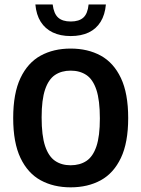

<svg xmlns="http://www.w3.org/2000/svg" viewBox="-20 -816 622 844"><path d="M290.5 7.5Q215.5 7.5 158.8 -23.5Q102 -54.5 70 -121.8Q38 -189 38 -297Q38 -405.5 70 -473Q102 -540.5 158.8 -571.5Q215.5 -602.5 290.5 -602.5Q366 -602.5 422.8 -571.5Q479.5 -540.5 511.5 -473Q543.5 -405.5 543.5 -297Q543.5 -189 511.5 -121.8Q479.5 -54.5 422.8 -23.5Q366 7.5 290.5 7.5ZM290.5 -89.5Q331 -89.5 359.8 -108.5Q388.5 -127.5 403.8 -172.5Q419 -217.5 419 -295Q419 -375 403.8 -421Q388.5 -467 359.8 -486.2Q331 -505.5 290.5 -505.5Q250.5 -505.5 222 -486.5Q193.5 -467.5 178.2 -422.5Q163 -377.5 163 -300Q163 -220 178.2 -174.2Q193.5 -128.5 222 -109Q250.5 -89.5 290.5 -89.5ZM291 -657.5Q245 -657.5 211.8 -673.5Q178.5 -689.5 159 -720.2Q139.5 -751 135.5 -796.5H211.5Q216.5 -756 235.5 -738.8Q254.5 -721.5 291 -721.5Q327.5 -721.5 346.5 -738.8Q365.5 -756 369.5 -796.5H445.5Q441.5 -751 422.2 -720Q403 -689 369.8 -673.2Q336.5 -657.5 291 -657.5Z"/></svg>

Font: Encode Sans SC Condensed SemiBold
Style: Regular
Weight: 600
Width: 3
Designer: Multiple Designers
Foundry: Impallari Type
Version: Version 3.002